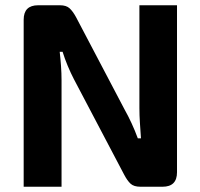

<svg xmlns="http://www.w3.org/2000/svg" viewBox="-20 -710 762 730"><path d="M653 -690V-55Q653 0 598 0H514Q489 0 476.5 -11.5Q464 -23 452 -46L261 -409Q249 -432 237.5 -459.5Q226 -487 218 -513H207Q210 -487 212 -459Q214 -431 214 -405V0H70V-635Q70 -690 125 -690H208Q232 -690 244.5 -678.5Q257 -667 269 -645L454 -293Q467 -270 480 -242Q493 -214 504 -184H516Q514 -214 512 -242.5Q510 -271 510 -299V-690Z"/></svg>

Font: Exo 2
Style: Bold
Weight: 700
Designer: Natanael Gama
Foundry: Natanael Gama
Version: Version 2.010